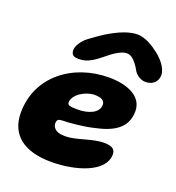

<svg xmlns="http://www.w3.org/2000/svg" viewBox="-143 -873 945 1029"><g transform="rotate(20 330.0 -359.0)"><path d="M212.5 -527.5C238.5 -527.5 257 -531.5 284.5 -547C302 -557 320 -570.5 337 -584.5C372.5 -615 417 -644.5 444.5 -644.5C469 -644.5 483.5 -633 504.5 -606.5C512.5 -596.5 520 -583.5 527.5 -570C543 -548 567.5 -534 592.5 -534C632 -534 660 -559.5 660 -597C660 -639.5 617.5 -686 577.5 -713C544 -738.5 503 -759 465.5 -759C421.5 -759 364 -737.5 296.5 -695.5C272 -680 250.5 -664 222.5 -643.5C195 -624 170.5 -587 170.5 -564C170.5 -536 184 -527.5 212.5 -527.5ZM263 41.5C401.5 41.5 561 -6 561 -109.5C561 -142.5 535 -152 496 -152C426.5 -152 351.5 -113.5 288.5 -113.5C256.5 -113.5 233.5 -120 222 -137C216.5 -144 214 -152.5 214 -162.5C214 -182 226 -187.5 244.5 -187.5C284 -187.5 371.5 -196.5 418 -208.5C514.5 -228.5 595.5 -266 595.5 -368C595.5 -452.5 507 -490 402 -490C195 -490 21 -357.5 21 -152C21 -25 109 41.5 263 41.5ZM304.5 -271C262 -271 243 -273 243 -290C243 -336 310 -376 361 -376C395 -376 419.5 -367 419.5 -341C419.5 -289.5 353.5 -271 304.5 -271Z"/></g></svg>

Font: Gluten
Style: Bold Italic
Weight: 700
Italic angle: -13°
Designer: Tyler Finck
Foundry: Etcetera Type Company
Version: Version 0.920